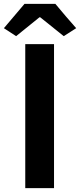

<svg xmlns="http://www.w3.org/2000/svg" viewBox="-39 -968 412 988"><path d="M239 -370V-741H91V0H165H239ZM299 -885 246 -948H166H87L-19 -823L44 -782L164 -879H168L289 -782L353 -823Z"/></svg>

Font: GenSekiGothic2 TW B
Style: Regular
Weight: 700
Version: Version 2.100;PS 2.1;hotconv 16.6.51;makeotf.lib2.5.65220 DE